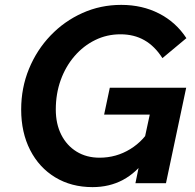

<svg xmlns="http://www.w3.org/2000/svg" viewBox="-20 -751 799 787"><path d="M535.1 0 555.2 -97.7 580.3 -101.7Q497.6 16 359.3 16Q272.4 16 206.3 -24.1Q140.2 -64.2 103.5 -136.1Q66.8 -208 66.8 -302Q66.8 -391 98.8 -468.8Q130.8 -546.5 187.2 -605.4Q243.5 -664.3 317.8 -697.6Q392 -731 477 -731Q562.9 -731 632 -695.6Q701.1 -660.3 744 -594.6L645.8 -512.7Q614.3 -562.1 571.8 -586.2Q529.4 -610.4 473.8 -610.4Q418.1 -610.4 370.1 -586.8Q322 -563.3 285.6 -521.1Q249.1 -478.9 228.9 -423Q208.7 -367.1 208.7 -302Q208.7 -243.2 231.1 -198.8Q253.5 -154.4 294 -129.5Q334.5 -104.6 388 -104.6Q456.6 -104.6 514.1 -140Q571.6 -175.4 604.3 -237.6L561.9 -133L602.2 -319.9L639 -281.3H406.8L430.1 -391.5H743.2L660.3 0Z"/></svg>

Font: Wix Madefor Text
Style: Italic
Weight: 400
Italic angle: -12°
Designer: Dalton Maag Ltd
Foundry: Dalton Maag Ltd
Version: Version 3.100